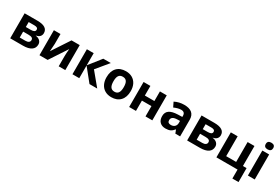

<svg xmlns="http://www.w3.org/2000/svg" viewBox="102 -2097 5292 3631"><g transform="rotate(30 2748.0 -282.0)"><path d="M582 -402.8C582 -496.6 507.8 -545.9 357.9 -545.9H78.1V0H357.9C512.7 0 599.1 -57.1 599.1 -163.1C599.1 -195.3 587.9 -222.7 565.4 -244.6C542.5 -266.6 511.7 -279.8 473.1 -284.2V-288.1C544.9 -299.8 582 -344.2 582 -402.8ZM431.2 -391.1C431.2 -350.1 397.9 -333 335 -333H227.1V-440.9H352.1C404.8 -440.9 431.2 -424.3 431.2 -391.1ZM444.8 -170.9C444.8 -127.9 411.1 -103 348.1 -103H227.1V-231.9H345.2C411.6 -231.9 444.8 -213.9 444.8 -170.9Z M717.3 -545.9V0H896L1147 -381.8C1140.6 -311 1137.2 -256.3 1137.2 -217.8V0H1281.2V-545.9H1102.1L850.1 -163.1C857.4 -251.5 861.3 -307.1 861.3 -330.1V-545.9Z M1586.4 -280.8V-545.9H1437.5V0H1586.4V-276.9L1809.6 0H1978.5L1743.2 -284.2L1959.5 -545.9H1795.4Z M2552.7 -273.9C2552.7 -331.1 2542 -381.3 2520.5 -423.8C2477.5 -509.3 2394.5 -556.2 2289.6 -556.2C2205.1 -556.2 2139.6 -531.2 2093.3 -481.9C2046.9 -432.6 2023.4 -363.3 2023.4 -273.9C2023.4 -216.8 2034.2 -166.5 2055.7 -123.5C2098.6 -37.6 2181.6 9.8 2286.6 9.8C2370.1 9.8 2435.5 -15.1 2482.4 -65.4C2529.3 -115.7 2552.7 -185.1 2552.7 -273.9ZM2175.3 -273.9C2175.3 -382.8 2208 -436 2287.6 -436C2367.7 -436 2400.4 -381.8 2400.4 -273.9C2400.4 -165 2368.2 -109.9 2288.6 -109.9C2208.5 -109.9 2175.3 -166 2175.3 -273.9Z M2675.8 -545.9V0H2824.7V-225.1H3032.7V0H3181.6V-545.9H3032.7V-335.9H2824.7V-545.9Z M3788.6 0V-363.8C3788.6 -494.1 3708 -557.1 3561.5 -557.1C3484.9 -557.1 3415.5 -540.5 3352.5 -507.8L3401.9 -407.2C3460.9 -433.6 3512.2 -446.8 3555.7 -446.8C3612.3 -446.8 3640.6 -418.9 3640.6 -363.8V-339.8L3545.9 -336.9C3382.3 -331.1 3301.8 -278.8 3301.8 -163.1C3301.8 -107.9 3316.9 -64.9 3347.2 -35.2C3377 -5.4 3418.5 9.8 3470.7 9.8C3513.2 9.8 3547.9 3.9 3574.7 -8.8C3601.1 -21 3627 -42.5 3651.9 -74.2H3655.8L3684.6 0ZM3640.6 -208C3640.6 -175.3 3630.4 -148.9 3609.9 -128.9C3588.9 -108.9 3561.5 -99.1 3526.9 -99.1C3478.5 -99.1 3454.6 -120.1 3454.6 -162.1C3454.6 -220.7 3496.6 -248.5 3583 -251L3640.6 -252.9Z M4445.8 -402.8C4445.8 -496.6 4371.6 -545.9 4221.7 -545.9H3941.9V0H4221.7C4376.5 0 4462.9 -57.1 4462.9 -163.1C4462.9 -195.3 4451.7 -222.7 4429.2 -244.6C4406.2 -266.6 4375.5 -279.8 4336.9 -284.2V-288.1C4408.7 -299.8 4445.8 -344.2 4445.8 -402.8ZM4294.9 -391.1C4294.9 -350.1 4261.7 -333 4198.7 -333H4090.8V-440.9H4215.8C4268.6 -440.9 4294.9 -424.3 4294.9 -391.1ZM4308.6 -170.9C4308.6 -127.9 4274.9 -103 4211.9 -103H4090.8V-231.9H4209C4275.4 -231.9 4308.6 -213.9 4308.6 -170.9Z M5097.2 -545.9H4947.8V-111.8H4730V-545.9H4581.1V0H5043V195.8H5176.8V-108.9H5097.2Z M5262.7 -687C5262.7 -638.2 5289.6 -613.8 5343.8 -613.8C5397.9 -613.8 5424.8 -640.6 5424.8 -687C5424.8 -735.4 5397.9 -759.8 5343.8 -759.8C5289.6 -759.8 5262.7 -735.4 5262.7 -687ZM5418 -545.9H5269V0H5418Z"/></g></svg>

Font: Noto Reveo Sans
Style: Bold
Weight: 700
Designer: Monotype Design team
Foundry: Monotype Imaging Inc.
Version: Version 1.04